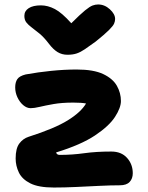

<svg xmlns="http://www.w3.org/2000/svg" viewBox="-20 -829 661 859"><path d="M221 10Q153 10 116 -8.5Q79 -27 64.5 -57Q50 -87 50 -120Q50 -165 66.5 -187Q83 -209 108 -217Q224 -254 283 -290.5Q342 -327 365 -366Q345 -370 308 -370Q257 -370 220 -363.5Q183 -357 158 -351Q133 -345 117 -345Q100 -345 84 -358.5Q68 -372 58 -393.5Q48 -415 48 -438Q48 -461 57.5 -475Q67 -489 95 -496Q150 -506 209 -512Q268 -518 323 -518Q399 -518 442 -497.5Q485 -477 503 -445Q521 -413 521 -377Q521 -347 494.5 -306Q468 -265 405 -223Q342 -181 231 -147Q234 -136 247 -136Q303 -136 356.5 -143.5Q410 -151 478 -151Q523 -151 548.5 -122.5Q574 -94 574 -54Q574 -30 560 -15Q546 0 516 0Q476 0 425 2.5Q374 5 321 7.5Q268 10 221 10ZM419 -809Q448 -809 471.5 -787.5Q495 -766 495 -744Q495 -734 490.5 -723.5Q486 -713 467.5 -694.5Q449 -676 408 -643Q379 -622 360 -609Q341 -596 323.5 -590Q306 -584 282 -584Q257 -584 237.5 -596Q218 -608 199 -633Q177 -662 157 -678.5Q137 -695 122 -706Q107 -717 98 -728.5Q89 -740 89 -758Q89 -780 108.5 -792.5Q128 -805 163 -805Q194 -805 225.5 -788.5Q257 -772 299 -725Q339 -765 360.5 -782.5Q382 -800 394.5 -804.5Q407 -809 419 -809Z"/></svg>

Font: Shantell Sans Normal
Style: Bold
Weight: 700
Designer: Stephen Nixon, Anya Danilova, Shantell Martin
Foundry: Arrow Type
Version: Version 1.009;[a7da0bfa3]